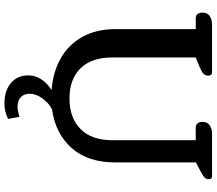

<svg xmlns="http://www.w3.org/2000/svg" viewBox="-74 -660 956 847"><g transform="rotate(90 403.5 -237.0)"><path d="M313 115Q313 86 330 59Q347 32 378 13Q299 7 238.5 -27Q178 -61 143.5 -122.5Q109 -184 109 -268V-623H61Q49 -623 42.5 -631Q36 -639 36 -653Q36 -674 51 -684.5Q66 -695 91 -695H297Q307 -695 310.5 -690.5Q314 -686 314 -678Q314 -665 305.5 -657Q297 -649 276 -640L234 -623V-255Q234 -163 282 -114.5Q330 -66 415 -66Q501 -66 550 -115Q599 -164 599 -255V-623H543Q531 -623 524.5 -631Q518 -639 518 -653Q518 -674 533 -684.5Q548 -695 573 -695H755Q764 -695 767.5 -691.5Q771 -688 771 -679Q771 -669 762.5 -661Q754 -653 736 -644L697 -624V-268Q697 -147 633.5 -75.5Q570 -4 463 11Q435 25 414.5 53.5Q394 82 394 110Q394 134 409 148.5Q424 163 451 163Q468 163 496 155L505 205Q473 221 437 221Q381 221 347 192.5Q313 164 313 115Z"/></g></svg>

Font: MaitreeSemiBold
Style: Regular
Weight: 600
Designer: CadsonDemak Team
Foundry: CadsonDemak
Version: Version 1.000